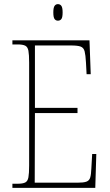

<svg xmlns="http://www.w3.org/2000/svg" viewBox="-20 -909 530 929"><path d="M40 0V-20H65Q90 -20 102 -26Q114 -32 117.5 -51Q121 -70 121 -108V-606Q121 -645 117.5 -663.5Q114 -682 102 -688Q90 -694 65 -694H40V-714H413L419 -550H399L396 -606Q394 -643 389.5 -660.5Q385 -678 370.5 -683.5Q356 -689 324 -689H149V-387H355V-362H149L148 -25H354Q384 -25 398 -30Q412 -35 416.5 -50Q421 -65 422 -94L426 -164H446L441 0ZM260 -809Q250 -809 244 -817Q238 -825 238 -849Q238 -872 244 -880.5Q250 -889 260 -889Q271 -889 277 -880.5Q283 -872 283 -849Q283 -825 277 -817Q271 -809 260 -809Z"/></svg>

Font: Noto Serif Khmer Condensed Thin
Style: Regular
Weight: 250
Width: 3
Designer: Danh Hong and the Monotype Design Team
Foundry: Monotype Imaging Inc.
Version: Version 2.004